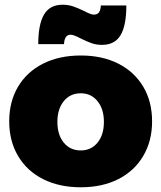

<svg xmlns="http://www.w3.org/2000/svg" viewBox="-20 -786 683 813"><path d="M624 -272Q624 -189 586.5 -125.5Q549 -62 481 -27.5Q413 7 322 7Q231 7 162.5 -27.5Q94 -62 56.5 -125.5Q19 -189 19 -272Q19 -356 56.5 -419Q94 -482 162.5 -516.5Q231 -551 322 -551Q413 -551 481 -516.5Q549 -482 586.5 -419Q624 -356 624 -272ZM223 -270Q223 -215 250 -182Q277 -149 322 -149Q366 -149 393 -182Q420 -215 420 -270Q420 -324 393 -357.5Q366 -391 322 -391Q277 -391 250 -357.5Q223 -324 223 -270ZM412 -596Q388 -596 368 -603Q348 -610 322 -623Q292 -639 279 -639Q253 -639 251 -599H142Q142 -683 166.5 -724.5Q191 -766 245 -766Q269 -766 289.5 -759Q310 -752 337 -739Q348 -733 359 -728.5Q370 -724 377 -724Q392 -724 399 -733.5Q406 -743 407 -763H515Q515 -678 490.5 -637Q466 -596 412 -596Z"/></svg>

Font: Gontserrat ExtraBold
Style: Regular
Weight: 800
Designer: Julieta Ulanovsky
Foundry: Julieta Ulanovsky
Version: Version 6.001